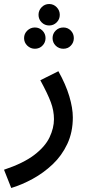

<svg xmlns="http://www.w3.org/2000/svg" viewBox="-48 -707 447 957"><path d="M8 230 -28 139Q68 107 122.5 65.5Q177 24 199 -22.5Q221 -69 221 -113Q221 -155 205.5 -197Q190 -239 153 -307L243 -352Q280 -286 297.5 -227Q315 -168 315 -122Q315 -48 287.5 10.5Q260 69 214.5 112Q169 155 115 184.5Q61 214 8 230ZM197 -580Q175 -580 159.5 -595.5Q144 -611 144 -633Q144 -655 159.5 -671Q175 -687 197 -687Q219 -687 234.5 -671Q250 -655 250 -633Q250 -611 234.5 -595.5Q219 -580 197 -580ZM126 -464Q104 -464 88 -479.5Q72 -495 72 -517Q72 -539 88 -554.5Q104 -570 126 -570Q148 -570 163.5 -554.5Q179 -539 179 -517Q179 -495 163.5 -479.5Q148 -464 126 -464ZM268 -464Q245 -464 229.5 -479.5Q214 -495 214 -517Q214 -539 229.5 -554.5Q245 -570 268 -570Q290 -570 305 -554.5Q320 -539 320 -517Q320 -495 305 -479.5Q290 -464 268 -464Z"/></svg>

Font: Noto Sans Arabic Med
Style: Regular
Weight: 500
Designer: Monotype Design Team, Nadine Chahine, Nizar Qandah and Khaled Hosny
Foundry: Monotype Imaging Inc.
Version: Version 2.012; ttfautohint (v1.8.4.7-5d5b)